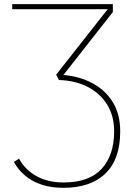

<svg xmlns="http://www.w3.org/2000/svg" viewBox="-20 -670 647 928"><path d="M286.1 237.8Q418 237.8 489.5 168.7Q561 99.6 561 -35.2Q561 -118.7 524.7 -177Q488.3 -235.4 426 -268.3Q363.8 -301.3 286.6 -307.6L525.4 -611.8V-649.9H39.1V-625.5H500.5L251.5 -309.1L265.1 -283.2Q343.8 -280.8 403.8 -250Q463.9 -219.2 497.8 -164.6Q531.7 -109.9 531.7 -35.2Q531.7 80.1 471.4 146Q411.1 211.9 287.1 211.9Q211.9 211.9 157 181.6Q102.1 151.4 71.8 96.7L47.4 112.8Q68.4 151.4 102.1 179.4Q135.7 207.5 181.9 222.7Q228 237.8 286.1 237.8Z"/></svg>

Font: Estedad VF
Style: Regular
Weight: 100
Designer: Amin Abedi
Version: Version 7.3